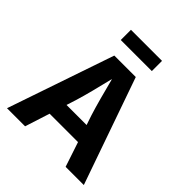

<svg xmlns="http://www.w3.org/2000/svg" viewBox="-244 -1078 1235 1235"><g transform="rotate(45 373.5 -460.0)"><path d="M23.9 0 272.5 -727.5H467.8L722.7 0H557.1L501 -168.9H242.7L188.5 0ZM279.8 -285.6H462.4L440.4 -351.1Q422.9 -406.7 405.3 -471.7Q387.7 -536.6 368.7 -610.8Q350.6 -535.6 334 -470.7Q317.4 -405.8 300.8 -351.1ZM513.7 -920.4V-827.6H231V-920.4Z"/></g></svg>

Font: Inter-Bold
Style: Bold
Weight: 700
Designer: Rasmus Andersson
Foundry: rsms
Version: Version 4.000;git-a52131595